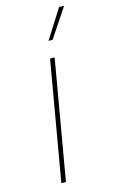

<svg xmlns="http://www.w3.org/2000/svg" viewBox="-113 -765 482 810"><g transform="rotate(-15 127.5 -360.0)"><path d="M50 0H70L160 -520H140ZM171 -594 255 -720H233L153 -594Z"/></g></svg>

Font: Fixel Display 20240404 Thin
Style: Italic
Weight: 100
Italic angle: -10°
Designer: AlfaBravo + MacPaw
Foundry: Kyrylo Tkachov, Marchela Mozhyna, Serhii Makarenko, Maria Weinstein, Zakhar Kryvoshyya
Version: Version 1.211;Glyphs 3.2 (3225)